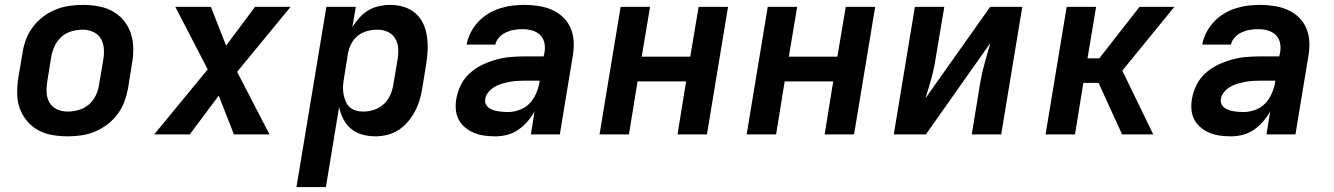

<svg xmlns="http://www.w3.org/2000/svg" viewBox="-20 -548 5440 783"><path d="M256 8Q224 8 192.5 2.5Q161 -3 135 -17.5Q109 -32 89.5 -55.5Q70 -79 60 -108Q50 -137 50 -169Q50 -201 55 -233L72 -333Q76 -360 86 -387Q96 -414 114 -438Q132 -462 156 -480Q180 -498 207 -509Q234 -520 262 -524Q290 -528 317 -528Q349 -528 380.5 -522.5Q412 -517 438.5 -502.5Q465 -488 484.5 -464.5Q504 -441 513.5 -412Q523 -383 523.5 -351Q524 -319 518 -287L502 -187Q497 -160 487 -133Q477 -106 459 -82Q441 -58 417 -40Q393 -22 366.5 -11Q340 0 311.5 4Q283 8 256 8ZM256 -93Q278 -93 301 -99.5Q324 -106 342.5 -122Q361 -138 371 -159.5Q381 -181 384 -203L401 -303Q405 -326 403.5 -349Q402 -372 391 -390.5Q380 -409 360 -418Q340 -427 317 -427Q295 -427 272 -420.5Q249 -414 231 -398Q213 -382 203 -360.5Q193 -339 189 -317L173 -217Q169 -194 170 -171Q171 -148 182 -129.5Q193 -111 213 -102Q233 -93 256 -93Z M609 0 827 -265 695 -520H840L902 -362L1020 -520H1165L947 -255L1079 0H934L872 -158L754 0Z M1189 215 1311 -520H1431L1417 -438Q1430 -458 1446 -476Q1462 -494 1482.5 -506Q1503 -518 1526 -523Q1549 -528 1571 -528Q1600 -528 1626.5 -520Q1653 -512 1673.5 -494.5Q1694 -477 1705.5 -452.5Q1717 -428 1721 -400.5Q1725 -373 1724 -344.5Q1723 -316 1718 -287L1702 -187Q1698 -163 1691 -139.5Q1684 -116 1672 -93.5Q1660 -71 1643.5 -51.5Q1627 -32 1605.5 -18Q1584 -4 1559.5 2Q1535 8 1511 8Q1484 8 1458 1Q1432 -6 1412 -22.5Q1392 -39 1380 -62.5Q1368 -86 1363 -112L1309 215ZM1461 -93Q1483 -93 1505 -100Q1527 -107 1544.5 -123Q1562 -139 1571.5 -160.5Q1581 -182 1584 -203L1601 -303Q1605 -326 1604 -348.5Q1603 -371 1592.5 -389.5Q1582 -408 1562.5 -417.5Q1543 -427 1520 -427Q1500 -427 1479.5 -422Q1459 -417 1441 -403.5Q1423 -390 1413 -370.5Q1403 -351 1399 -330L1383 -230Q1380 -214 1379 -198Q1378 -182 1380.5 -167Q1383 -152 1388.5 -137.5Q1394 -123 1404.5 -112.5Q1415 -102 1430 -97.5Q1445 -93 1461 -93Z M2001 8Q1978 8 1955.5 5Q1933 2 1913.5 -6Q1894 -14 1877.5 -27.5Q1861 -41 1851 -59.5Q1841 -78 1839 -100.5Q1837 -123 1841 -145Q1846 -174 1859.5 -201.5Q1873 -229 1896.5 -250Q1920 -271 1947.5 -284Q1975 -297 2004 -305Q2033 -313 2061 -315.5Q2089 -318 2118 -318H2197L2201 -337Q2204 -357 2199.5 -375.5Q2195 -394 2181.5 -406.5Q2168 -419 2149.5 -424Q2131 -429 2111 -429Q2095 -429 2078 -426.5Q2061 -424 2044.5 -416.5Q2028 -409 2015.5 -395.5Q2003 -382 2000 -366H1883Q1887 -390 1899 -414Q1911 -438 1929.5 -458Q1948 -478 1971 -492Q1994 -506 2019 -514Q2044 -522 2069 -525Q2094 -528 2119 -528Q2148 -528 2177 -523.5Q2206 -519 2231 -508Q2256 -497 2276 -478Q2296 -459 2307 -433.5Q2318 -408 2319.5 -379Q2321 -350 2316 -321L2263 0H2145L2160 -94Q2148 -72 2131 -52.5Q2114 -33 2093 -18.5Q2072 -4 2048 2Q2024 8 2001 8ZM2051 -91Q2074 -91 2098 -99.5Q2122 -108 2139 -125.5Q2156 -143 2166 -166Q2176 -189 2180 -212L2181 -219H2118Q2103 -219 2088 -218Q2073 -217 2057.5 -214Q2042 -211 2026.5 -206.5Q2011 -202 1996.5 -193.5Q1982 -185 1971.5 -172Q1961 -159 1959 -144Q1957 -133 1961 -124Q1965 -115 1973 -109Q1981 -103 1990.5 -99.5Q2000 -96 2009.5 -94.5Q2019 -93 2030 -92Q2041 -91 2051 -91Z M2425 0 2511 -520H2631L2597 -317H2795L2829 -520H2949L2863 0H2743L2778 -216H2580L2545 0Z M3025 0 3111 -520H3231L3197 -317H3395L3429 -520H3549L3463 0H3343L3378 -216H3180L3145 0Z M3625 0 3711 -520H3831L3796 -312Q3790 -271 3778.5 -229.5Q3767 -188 3754 -147L4018 -520H4149L4063 0H3943L3977 -208Q3984 -249 3995.5 -290.5Q4007 -332 4019 -373L3756 0Z M4244 0 4330 -520H4450L4415 -310H4463L4627 -520H4769L4557 -260L4683 0H4556L4460 -210H4398L4364 0Z M5001 8Q4978 8 4955.5 5Q4933 2 4913.5 -6Q4894 -14 4877.5 -27.5Q4861 -41 4851 -59.5Q4841 -78 4839 -100.5Q4837 -123 4841 -145Q4846 -174 4859.5 -201.5Q4873 -229 4896.5 -250Q4920 -271 4947.5 -284Q4975 -297 5004 -305Q5033 -313 5061 -315.5Q5089 -318 5118 -318H5197L5201 -337Q5204 -357 5199.5 -375.5Q5195 -394 5181.5 -406.5Q5168 -419 5149.5 -424Q5131 -429 5111 -429Q5095 -429 5078 -426.5Q5061 -424 5044.5 -416.5Q5028 -409 5015.5 -395.5Q5003 -382 5000 -366H4883Q4887 -390 4899 -414Q4911 -438 4929.5 -458Q4948 -478 4971 -492Q4994 -506 5019 -514Q5044 -522 5069 -525Q5094 -528 5119 -528Q5148 -528 5177 -523.5Q5206 -519 5231 -508Q5256 -497 5276 -478Q5296 -459 5307 -433.5Q5318 -408 5319.5 -379Q5321 -350 5316 -321L5263 0H5145L5160 -94Q5148 -72 5131 -52.5Q5114 -33 5093 -18.5Q5072 -4 5048 2Q5024 8 5001 8ZM5051 -91Q5074 -91 5098 -99.5Q5122 -108 5139 -125.5Q5156 -143 5166 -166Q5176 -189 5180 -212L5181 -219H5118Q5103 -219 5088 -218Q5073 -217 5057.5 -214Q5042 -211 5026.5 -206.5Q5011 -202 4996.5 -193.5Q4982 -185 4971.5 -172Q4961 -159 4959 -144Q4957 -133 4961 -124Q4965 -115 4973 -109Q4981 -103 4990.5 -99.5Q5000 -96 5009.5 -94.5Q5019 -93 5030 -92Q5041 -91 5051 -91Z"/></svg>

Font: Iosevka Extended Oblique
Style: Bold
Weight: 700
Width: 7
Italic angle: -9°
Monospace: yes
Designer: Belleve Invis
Foundry: Belleve Invis
Version: Version 32.5.0; ttfautohint (v1.8.4)